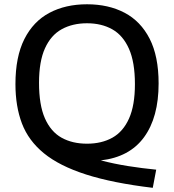

<svg xmlns="http://www.w3.org/2000/svg" viewBox="-20 -770 834 920"><path d="M712 130Q519.5 107 392 66Q264.5 25 190.5 -35.5Q116.5 -96 85.2 -178.2Q54 -260.5 54 -367Q54 -498 96.8 -582.8Q139.5 -667.5 216.8 -708.5Q294 -749.5 397 -749.5Q499.5 -749.5 576.8 -709Q654 -668.5 697 -584.5Q740 -500.5 740 -370Q740 -208 670.2 -112.5Q600.5 -17 463 -1.5Q526 15 594 25.8Q662 36.5 728.5 43ZM397 -81.5Q467 -81.5 518.5 -110.2Q570 -139 598.2 -202Q626.5 -265 626.5 -367Q626.5 -472 598 -536.2Q569.5 -600.5 518 -629.5Q466.5 -658.5 397 -658.5Q327.5 -658.5 275.8 -630Q224 -601.5 195.5 -538.5Q167 -475.5 167 -373Q167 -267 195.2 -203Q223.5 -139 275 -110.2Q326.5 -81.5 397 -81.5Z"/></svg>

Font: Encode Sans SemiExpanded SemiExpanded Medium
Style: Regular
Weight: 500
Width: 6
Designer: Multiple Designers
Foundry: Impallari Type
Version: Version 3.000; ttfautohint (v1.8.3) -l 8 -r 50 -G 200 -x 14 